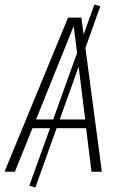

<svg xmlns="http://www.w3.org/2000/svg" viewBox="-36 -762 530 852"><path d="M370 0 346 -193H215L121 70L94 62L186 -193H108L30 0H-16L266 -684H325L335 -609L383 -742L409 -734L343 -549L416 0ZM124 -232H200L306 -527L291 -646ZM229 -232H342L313 -466Z"/></svg>

Font: Fira Sans Extra Condensed ExtraLight
Style: Italic
Weight: 275
Width: 3
Italic angle: -8°
Designer: Carrois Corporate & Edenspiekermann AG
Foundry: Carrois Corporate GbR & Edenspiekermann AG
Version: Version 4.203